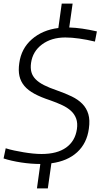

<svg xmlns="http://www.w3.org/2000/svg" viewBox="-29 -908 580 1076"><path d="M197 11Q145 11 89.5 2.5Q34 -6 -9 -20L3 -77Q25 -70 51 -64.5Q77 -59 104 -54.5Q131 -50 156.5 -47.5Q182 -45 204 -45Q291 -45 341.5 -81Q392 -117 402 -184Q407 -218 398 -243Q389 -268 369 -286.5Q349 -305 319 -319Q289 -333 252 -346Q200 -363 164 -382.5Q128 -402 107.5 -426.5Q87 -451 80 -482Q73 -513 79 -554Q90 -636 149.5 -688Q209 -740 298 -751L317 -888H378L359 -754Q394 -753 432 -747.5Q470 -742 514 -732L503 -675Q457 -686 414.5 -692Q372 -698 337 -698Q259 -698 206.5 -659Q154 -620 145 -555Q141 -526 147 -504Q153 -482 170.5 -464Q188 -446 217.5 -431Q247 -416 291 -401Q337 -385 373 -367.5Q409 -350 432.5 -326Q456 -302 466 -268.5Q476 -235 469 -187Q458 -105 403.5 -55Q349 -5 259 7L239 148H178Z"/></svg>

Font: Plata Sans Light
Style: Italic
Weight: 300
Italic angle: -8°
Designer: Pablo Impallari, Andres Torresi, & Cristiano Sobral
Foundry: Pablo Impallari, Andres Torresi, & Cristiano Sobral
Version: Version 1.00;December 28, 2019;FontCreator 12.0.0.2547 64-bi